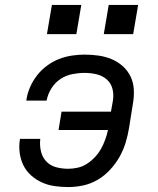

<svg xmlns="http://www.w3.org/2000/svg" viewBox="-20 -749 640 777"><path d="M256 8Q228 8 200.5 4Q173 0 149 -11Q125 -22 105.5 -39.5Q86 -57 74.5 -80.5Q63 -104 59.5 -131.5Q56 -159 61 -187H143Q140 -162 145.5 -137.5Q151 -113 167 -96Q183 -79 206.5 -72.5Q230 -66 256 -66Q275 -66 295 -70.5Q315 -75 332.5 -86.5Q350 -98 364.5 -113.5Q379 -129 389 -147Q399 -165 406 -184.5Q413 -204 417 -223H217L229 -297H429L437 -342Q441 -367 435 -390Q429 -413 411.5 -428Q394 -443 370.5 -448.5Q347 -454 322 -454Q298 -454 272.5 -449Q247 -444 225 -429.5Q203 -415 188.5 -392Q174 -369 169 -344Q169 -344 169 -343.5Q169 -343 169 -342H86Q87 -343 87 -344Q87 -345 87 -346Q91 -372 102 -397Q113 -422 130 -444Q147 -466 170 -483Q193 -500 218.5 -510Q244 -520 270.5 -524Q297 -528 322 -528Q351 -528 379 -524Q407 -520 432 -509.5Q457 -499 477 -481Q497 -463 508.5 -439Q520 -415 521.5 -386.5Q523 -358 518 -330L502 -230Q497 -200 488 -170.5Q479 -141 463 -113Q447 -85 424.5 -61Q402 -37 374.5 -21Q347 -5 316.5 1.5Q286 8 256 8ZM400 -611 420 -729H539L519 -611ZM170 -611 190 -729H309L289 -611Z"/></svg>

Font: Iosevka SS04 Extended Oblique
Style: Regular
Weight: 400
Width: 7
Italic angle: -9°
Monospace: yes
Designer: Belleve Invis
Foundry: Belleve Invis
Version: Version 19.0.0; ttfautohint (v1.8.4)